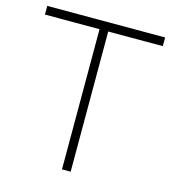

<svg xmlns="http://www.w3.org/2000/svg" viewBox="-108 -809 805 897"><g transform="rotate(15 295.0 -360.0)"><path d="M274 -678H10V-720H580V-678H316V0H274Z"/></g></svg>

Font: Tap Sans
Style: Regular
Weight: 400
Designer: Tap Payments
Foundry: Tap Payments
Version: Version 1.001;Glyphs 3.1.2 (3151)